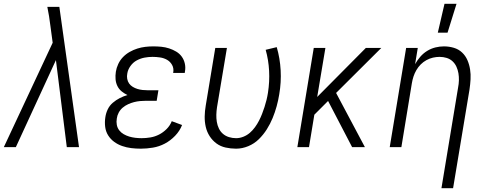

<svg xmlns="http://www.w3.org/2000/svg" viewBox="-32 -771 2552 1006"><path d="M-12 0 244 -547 232 -636Q229 -661 225 -686Q221 -711 216 -735H279L382 0H318L261 -456L51 0Z M706 8Q680 8 655.5 5Q631 2 608 -6Q585 -14 566 -28Q547 -42 534.5 -62Q522 -82 519 -107Q516 -132 520 -157Q523 -178 532.5 -198Q542 -218 559 -232.5Q576 -247 595.5 -257Q615 -267 636 -273Q619 -281 605 -292.5Q591 -304 583 -320.5Q575 -337 573.5 -356Q572 -375 575 -395Q578 -415 587.5 -435.5Q597 -456 612.5 -472Q628 -488 647.5 -499Q667 -510 687.5 -516.5Q708 -523 729 -525.5Q750 -528 771 -528Q792 -528 813 -526Q834 -524 854 -517.5Q874 -511 891.5 -500.5Q909 -490 920.5 -474Q932 -458 936.5 -437.5Q941 -417 937 -396L936 -389H875L876 -393Q879 -414 869.5 -431Q860 -448 843.5 -457.5Q827 -467 807 -470Q787 -473 767 -473Q746 -473 725 -469Q704 -465 684.5 -454.5Q665 -444 651.5 -425Q638 -406 635 -386Q632 -372 634.5 -358Q637 -344 644.5 -333.5Q652 -323 663.5 -316Q675 -309 688 -305Q701 -301 715 -299.5Q729 -298 743 -298H798L789 -243H734Q718 -243 702 -241.5Q686 -240 670.5 -236Q655 -232 639.5 -225Q624 -218 611 -207Q598 -196 590 -181Q582 -166 580 -150Q577 -133 580 -117Q583 -101 592.5 -88.5Q602 -76 616 -68Q630 -60 645 -55.5Q660 -51 676.5 -49Q693 -47 710 -47Q733 -47 756.5 -51Q780 -55 801.5 -66Q823 -77 841 -95Q859 -113 868 -136L922 -116Q910 -85 885.5 -59.5Q861 -34 831.5 -18.5Q802 -3 769.5 2.5Q737 8 706 8Z M1205 8Q1177 8 1150 2Q1123 -4 1102 -19.5Q1081 -35 1066.5 -57.5Q1052 -80 1046 -106.5Q1040 -133 1040.5 -161Q1041 -189 1046 -218L1096 -520H1157L1105 -209Q1102 -189 1101.5 -170Q1101 -151 1104 -132.5Q1107 -114 1115 -97.5Q1123 -81 1136.5 -69.5Q1150 -58 1168 -52.5Q1186 -47 1205 -47Q1224 -47 1243 -54.5Q1262 -62 1277 -75Q1292 -88 1304 -104.5Q1316 -121 1325 -138.5Q1334 -156 1341 -174Q1348 -192 1354 -210.5Q1360 -229 1364.5 -247.5Q1369 -266 1372 -285Q1381 -343 1378 -400Q1375 -457 1360 -510L1418 -524Q1435 -466 1438.5 -403Q1442 -340 1431 -276Q1426 -245 1417.5 -214Q1409 -183 1396.5 -152.5Q1384 -122 1366 -93.5Q1348 -65 1324 -41.5Q1300 -18 1268.5 -5Q1237 8 1205 8Z M1880 0H1813L1687 -242L1615 -170L1587 0H1526L1612 -520H1673L1630 -263L1885 -520H1966L1729 -284Z M2281 215 2368 -311Q2372 -331 2372.5 -350Q2373 -369 2370 -387Q2367 -405 2359.5 -421.5Q2352 -438 2339 -450Q2326 -462 2308.5 -467.5Q2291 -473 2271 -473Q2254 -473 2236.5 -469Q2219 -465 2202.5 -456Q2186 -447 2172.5 -433.5Q2159 -420 2149.5 -403.5Q2140 -387 2134.5 -370Q2129 -353 2126 -335L2071 0H2010L2096 -520H2157L2143 -435Q2154 -455 2170 -473.5Q2186 -492 2206.5 -504.5Q2227 -517 2249.5 -522.5Q2272 -528 2294 -528Q2321 -528 2346 -520.5Q2371 -513 2389 -496Q2407 -479 2417 -456Q2427 -433 2431 -407.5Q2435 -382 2433.5 -355.5Q2432 -329 2428 -302L2342 215ZM2262 -600 2297 -751H2360L2313 -600Z"/></svg>

Font: Iosevka Light
Style: Italic
Weight: 300
Italic angle: -9°
Monospace: yes
Designer: Belleve Invis
Foundry: Belleve Invis
Version: Version 32.5.0; ttfautohint (v1.8.4)